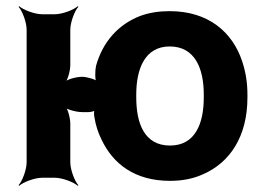

<svg xmlns="http://www.w3.org/2000/svg" viewBox="-20 -574 852 620"><path d="M207 -364V-478C207 -502 221 -539 233 -552L231 -554C218 -542 181 -528 157 -528H116C92 -528 55 -542 42 -554L40 -552C52 -539 66 -502 66 -478V-50C66 -26 52 11 40 24L42 26C55 14 92 0 116 0H157C181 0 218 14 231 26L233 24C221 11 207 -26 207 -50V-175C207 -192 199 -223 190 -232L187 -229C196 -220 227 -212 245 -212H266C273 -212 286 -215 290 -219L286 -222C283 -217 283 -202 285 -195C289 -169 297 -145 308 -123C345 -45 415 10 529 10C569 10 604 3 635 -11C723 -49 779 -134 779 -259V-269C779 -308 773 -343 762 -376C731 -470 653 -538 528 -538C493 -538 462 -533 434 -523C363 -496 312 -440 290 -361C287 -347 286 -316 292 -307L296 -310C289 -318 260 -326 245 -326C227 -326 196 -318 187 -308L189 -306C199 -315 207 -346 207 -364ZM638 -269V-259C638 -176 611 -104 529 -104C446 -104 420 -176 420 -259V-269C420 -350 447 -424 528 -424C610 -424 638 -352 638 -269Z"/></svg>

Font: Asimov
Style: Edge
Weight: 500
Designer: Google
Version: Version 2.000980: 2014